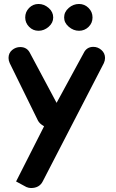

<svg xmlns="http://www.w3.org/2000/svg" viewBox="-20 -720 585 967"><path d="M174 -565Q146 -565 126.5 -585Q107 -605 107 -632Q107 -660 126.5 -680Q146 -700 174 -700Q202 -700 225 -680Q248 -660 248 -632Q248 -605 225 -585Q202 -565 174 -565ZM378 -565Q350 -565 326.5 -585Q303 -605 303 -632Q303 -660 326 -680Q349 -700 378 -700Q406 -700 426 -680Q446 -660 446 -632Q446 -604 426 -584.5Q406 -565 378 -565ZM113 222 61 194 202 -84Q179 -97 171 -113L29 -402Q23 -415 23 -428Q23 -453 41 -468Q59 -483 82 -483Q117 -483 132 -451L265 -202L401 -452Q416 -484 450 -484Q473 -484 491 -468Q509 -452 509 -428Q509 -415 503 -402L195 194Q178 227 136 227Q125 227 113 222Z"/></svg>

Font: FifthLeg
Style: Bold
Weight: 700
Designer: Jakub Steiner
Version: Version 1.0